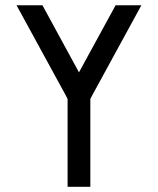

<svg xmlns="http://www.w3.org/2000/svg" viewBox="-20 -722 610 742"><path d="M526.4 -701.7 335 -351.1 329.1 -339.8V0H241.2V-339.8L235.4 -351.1L43.9 -701.7H144L285.2 -442.4L426.8 -701.7Z"/></svg>

Font: Aeronef
Style: Regular
Weight: 400
Designer: Peter Wiegel - CAT-Fonts Germany
Foundry: CAT-Fonts, Peter Wiegel
Version: Version 0.002